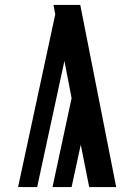

<svg xmlns="http://www.w3.org/2000/svg" viewBox="-20 -755 540 775"><path d="M53 0 203 -697 196 -735H304L449 0H340L306 -171L269 0H192L269 -359L240 -509L130 0Z"/></svg>

Font: Iosevka SS18 Extrabold
Style: Regular
Weight: 800
Monospace: yes
Designer: Belleve Invis
Foundry: Belleve Invis
Version: Version 25.1.1; ttfautohint (v1.8.4)